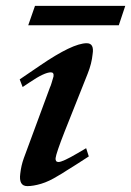

<svg xmlns="http://www.w3.org/2000/svg" viewBox="-20 -616 446 653"><path d="M282 -84Q256 -67 237 -55Q218 -43 205 -35Q190 -25 179 -19Q147 1 120 9Q93 17 73 17Q43 17 49 -26Q52 -53 61 -78L150 -319Q153 -325 155.5 -334Q158 -343 162 -356Q164 -370 153 -370Q131 -370 81 -336L57 -320L47 -346L116 -393Q227 -469 275 -469Q301 -469 295 -432Q292 -400 278 -365L200 -169Q171 -95 169 -78Q168 -65 179 -65Q193 -65 244 -95L273 -112ZM384 -530H76L99 -596H406Z"/></svg>

Font: DG Didot
Style: Bold Italic
Weight: 700
Designer: David Gatwood, Takis Katsoulidis, and George D. Matthiopoulos
Foundry: David Gatwood
Version: Version 1.0